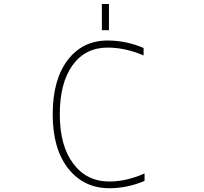

<svg xmlns="http://www.w3.org/2000/svg" viewBox="-20 -949 1040 980"><path d="M500 -794.9V-928.7H536.1V-794.9ZM717.8 -63.5V-25.4Q628.9 11.7 538.1 11.7Q408.2 11.7 328.6 -88.4Q249 -188.5 249 -365.2Q249 -542 325.2 -642.1Q401.4 -742.2 529.3 -742.2Q624 -742.2 712.9 -704.1V-666Q619.1 -706.1 529.3 -706.1Q415 -706.1 350.1 -615.7Q285.2 -525.4 285.2 -365.2Q285.2 -206.1 353.5 -114.3Q421.9 -22.5 538.1 -22.5Q624 -22.5 717.8 -63.5Z"/></svg>

Font: GenEi Gothic M ExtraLight
Style: Regular
Weight: 200
Designer: o_tamon (Modified); [Source Han Sans]
Ryoko NISHIZUKA  (kana & ideographs); Paul D. Hunt (Latin, Greek & Cyrillic); Wenl
Version: Version 1.1a;Original Version 1.004